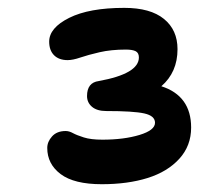

<svg xmlns="http://www.w3.org/2000/svg" viewBox="-20 -874 540 488"><path d="M238.8 -405.8Q168.5 -405.8 134.3 -431.4Q100.1 -457 100.1 -498Q100.1 -513.7 112.3 -527.3Q124.5 -541 147 -541Q155.8 -541 165.5 -535.6Q175.3 -530.3 193.1 -524.7Q210.9 -519 240.2 -519Q294.9 -519 334.5 -531Q374 -543 374 -562Q374 -579.6 346.7 -585.7Q319.3 -591.8 250 -591.8Q226.6 -591.8 213.9 -602.5Q201.2 -613.3 201.2 -629.9Q201.2 -664.1 231 -668Q333 -686.5 333 -728Q333 -739.7 324.7 -743.9Q316.4 -748 299.8 -748Q262.2 -748 232.9 -741.2Q203.6 -734.4 184.3 -727.8Q165 -721.2 151.9 -721.2Q129.9 -721.2 117.4 -733.6Q105 -746.1 105 -768.1Q105 -803.2 155.8 -828.6Q206.5 -854 295.9 -854Q362.3 -854 396.7 -825.9Q431.2 -797.9 431.2 -749Q431.2 -690.4 390.1 -654.8Q465.8 -630.4 465.8 -549.8Q465.8 -503.4 435.8 -470.5Q405.8 -437.5 355.2 -421.6Q304.7 -405.8 238.8 -405.8Z"/></svg>

Font: Shantell Sans Irregular
Style: Regular
Weight: 600
Designer: Stephen Nixon, Anya Danilova, Shantell Martin
Foundry: Arrow Type
Version: Version 1.006;[9816181b4]